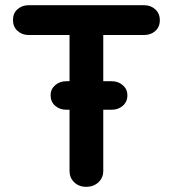

<svg xmlns="http://www.w3.org/2000/svg" viewBox="-20 -720 666 740"><path d="M236 -297Q210 -297 192.5 -312.5Q175 -328 175 -353Q175 -376 192.5 -391.5Q210 -407 236 -407H410Q436 -407 453.5 -391.5Q471 -376 471 -353Q471 -328 453.5 -312.5Q436 -297 410 -297ZM312 0Q284 0 266 -17.5Q248 -35 248 -61V-641H378V-61Q378 -35 359.5 -17.5Q341 0 312 0ZM91 -585Q65 -585 47.5 -601Q30 -617 30 -643Q30 -669 47.5 -684.5Q65 -700 91 -700H535Q561 -700 578.5 -684Q596 -668 596 -642Q596 -616 578.5 -600.5Q561 -585 535 -585Z"/></svg>

Font: Quicksand Light
Style: Bold
Weight: 700
Version: Version 3.004